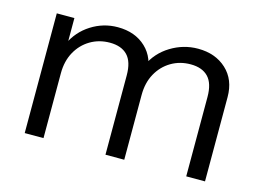

<svg xmlns="http://www.w3.org/2000/svg" viewBox="-76 -655 1074 790"><g transform="rotate(15 461.0 -260.0)"><path d="M80 0V-510H155V-390H160V0ZM424 0V-338Q424 -396 398 -423Q372 -450 323 -450Q277 -450 240 -428Q203 -406 181.5 -367Q160 -328 160 -276L147 -397Q173 -454 225 -487Q277 -520 338 -520Q412 -520 458 -476.5Q504 -433 504 -359V0ZM768 0V-338Q768 -396 742 -423Q716 -450 667 -450Q621 -450 584 -428Q547 -406 525.5 -367Q504 -328 504 -276L484 -397Q510 -454 564 -487Q618 -520 680 -520Q754 -520 801 -476.5Q848 -433 848 -359V0Z"/></g></svg>

Font: Instrument Sans
Style: Regular
Weight: 400
Designer: Rodrigo Fuenzalida
Foundry: fragTYPE
Version: Version 1.000;gftools[0.9.28]